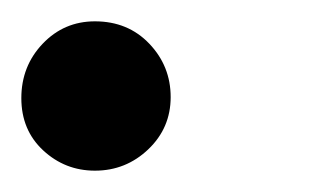

<svg xmlns="http://www.w3.org/2000/svg" viewBox="-21 -150 303 180"><path d="M68 10Q40 10 19.5 -9Q-1 -28 -1 -58Q-1 -88 19 -109Q39 -130 68 -130Q99 -130 119 -109Q139 -88 139 -59Q139 -30 118 -10Q97 10 68 10Z"/></svg>

Font: SVN-Libre Baskerville
Style: Italic
Weight: 400
Italic angle: -14°
Designer: Pablo Impallari, Rodrigo Fuenzalida
Foundry: Pablo Impallari, Rodrigo Fuenzalida
Version: Version 1.000; ttfautohint (v1.8.4)